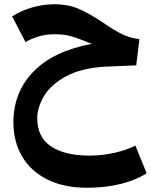

<svg xmlns="http://www.w3.org/2000/svg" viewBox="-20 -512 709 902"><path d="M669 302Q621 333 549.5 351.5Q478 370 388 370Q279 370 201 330.5Q123 291 83 221.5Q43 152 43 63Q43 -78 136.5 -175Q230 -272 411 -306Q403 -309 371 -322Q333 -337 305.5 -344Q278 -351 234 -351Q194 -351 159 -340Q124 -329 100 -314L37 -435Q79 -462 131 -477Q183 -492 235 -492Q301 -492 351 -470Q401 -448 465 -405Q514 -371 552.5 -352Q591 -333 635 -328L620 -205L478 -199Q362 -193 289.5 -153Q217 -113 186 -59.5Q155 -6 155 43Q155 133 220 176Q285 219 401 219Q459 219 515.5 206.5Q572 194 616 172Z"/></svg>

Font: FiraGOUPP
Style: Bold
Weight: 700
Designer: bBox Type
Foundry: bBox Type GmbH
Version: Version 1.001